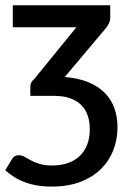

<svg xmlns="http://www.w3.org/2000/svg" viewBox="-29 -530 498 728"><path d="M216.5 -238Q268 -234 305.5 -218.5Q343 -203 367.8 -178.2Q392.5 -153.5 404.5 -120.2Q416.5 -87 416.5 -47.5Q416.5 -0.5 400.2 40.5Q384 81.5 352.5 112Q321 142.5 274.5 160Q228 177.5 167.5 177.5Q136.5 177.5 110.8 173Q85 168.5 63.2 160.2Q41.5 152 23.8 140.5Q6 129 -9 115.5L16 74Q20.5 66.5 26.8 62.5Q33 58.5 43 58.5Q53.5 58.5 63.8 64.5Q74 70.5 88 78Q102 85.5 121.2 91.5Q140.5 97.5 169 97.5Q202 97.5 228.5 88.2Q255 79 273.2 61.5Q291.5 44 301.5 18.5Q311.5 -7 311.5 -40Q311.5 -68 303.8 -91.2Q296 -114.5 279.5 -131.2Q263 -148 237.5 -157.2Q212 -166.5 176.5 -166.5H86V-201Q86 -210 89.8 -217.2Q93.5 -224.5 100.5 -230L260.5 -426.5H19.5V-510H389V-465Q389 -450.5 382.8 -439Q376.5 -427.5 368 -418Z"/></svg>

Font: Lato SemiBold
Style: Regular
Weight: 600
Designer: Lukasz Dziedzic with Adam Twardoch and Botio Nikoltchev
Foundry: tyPoland Lukasz Dziedzic
Version: Version 2.015; 2015-08-06; http://www.latofonts.com/